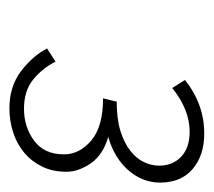

<svg xmlns="http://www.w3.org/2000/svg" viewBox="-43 -805 454 408"><g transform="rotate(90 184.0 -601.0)"><path d="M210 -394Q164 -394 131.5 -418.5Q99 -443 83 -474L111 -492Q125 -464 149 -444.5Q173 -425 211 -425Q250 -425 279 -446.5Q308 -468 308 -510Q308 -543 278.5 -568Q249 -593 189 -593L196 -622Q233 -622 258.5 -630Q284 -638 300.5 -651Q317 -664 324.5 -680Q332 -696 332 -712Q332 -741 313 -759Q294 -777 260 -777Q213 -777 167 -740L150 -767Q201 -808 264 -808Q310 -808 339 -783.5Q368 -759 368 -714Q368 -677 342 -647Q316 -617 271 -604Q309 -593 327 -567Q345 -541 345 -515Q345 -486 334 -463.5Q323 -441 304.5 -425.5Q286 -410 261.5 -402Q237 -394 210 -394Z"/></g></svg>

Font: TypoPRO Source Sans Pro
Style: Italic
Weight: 300
Italic angle: -11°
Designer: Paul D. Hunt
Foundry: Adobe Systems Incorporated
Version: Version 1.075;PS 2.000;hotconv 1.0.86;makeotf.lib2.5.63406